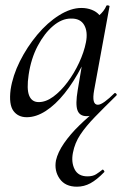

<svg xmlns="http://www.w3.org/2000/svg" viewBox="-20 -429 479 724"><path d="M270 275Q226 275 205 245Q184 215 191 176Q198 145 221.5 111Q245 77 279.5 43.5Q314 10 353 -21L336 1Q329 5 322.5 7Q316 9 307 9Q280 9 272 -13.5Q264 -36 273 -89L288 -178Q258 -120 223.5 -77Q189 -34 152.5 -10.5Q116 13 81 13Q48 13 30.5 -11Q13 -35 20 -91Q28 -144 55 -198Q82 -252 120.5 -298Q159 -344 203 -371.5Q247 -399 287 -399Q308 -399 326 -392Q344 -385 355 -372Q363 -379 370 -388Q377 -397 381 -407Q383 -410 388.5 -408.5Q394 -407 393 -405L335 -89Q325 -34 349 -34Q359 -34 375.5 -46Q392 -58 411 -77Q414 -80 418 -76Q422 -72 419 -69Q372 -23 338 12Q304 47 283 78.5Q262 110 255 147Q248 183 261.5 209.5Q275 236 310 236Q330 236 342.5 228Q355 220 366 211Q368 209 371.5 213.5Q375 218 373 220Q345 249 321 262Q297 275 270 275ZM126 -44Q153 -44 181 -64.5Q209 -85 234.5 -119Q260 -153 278.5 -193Q297 -233 304 -269Q312 -309 297.5 -334.5Q283 -360 247 -359Q213 -359 180 -331Q147 -303 122 -255.5Q97 -208 88 -147Q80 -93 90 -68.5Q100 -44 126 -44Z"/></svg>

Font: Cormorant Medium
Style: Italic
Weight: 500
Italic angle: -10°
Designer: Christian Thalmann (Catharsis Fonts)
Foundry: Catharsis Fonts
Version: Version 4.000